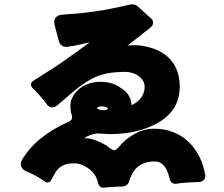

<svg xmlns="http://www.w3.org/2000/svg" viewBox="-20 -824 1040 892"><path d="M481 46Q476 47 472 47Q469 47 465.5 47.5Q462 48 460 48Q442 48 436 28Q429 -10 398 -36Q366 -62 333 -65Q322 -65 319 -65Q264 -65 238 -24L218 12Q211 24 200 24Q193 24 186 18Q149 -9 102 -28Q85 -35 79 -50Q77 -55 77 -63Q77 -71 82 -81Q147 -191 300 -259Q315 -266 315 -279Q315 -284 313 -291Q307 -308 307 -332.5Q307 -357 320 -378.5Q333 -400 353 -415Q393 -444 447 -444Q501 -444 541 -416Q590 -385 591 -335Q652 -365 652 -421Q652 -439 641 -454Q613 -490 559 -490Q482 -490 430 -469Q381 -449 320 -398Q297 -379 249 -337Q236 -325 223 -325Q210 -325 201 -335Q195 -343 191.5 -348Q188 -353 181 -361Q145 -404 134 -412Q124 -421 124 -431.5Q124 -442 137 -450Q243 -516 291 -551Q391 -622 397 -627Q389 -626 372 -622Q341 -614 316.5 -610Q292 -606 288 -606Q278 -606 269 -611Q257 -619 253 -634L234 -707Q232 -714 232 -720Q232 -732 238 -741Q248 -754 265 -755.5Q282 -757 295 -758Q308 -759 339 -761Q426 -770 482 -781L555 -796Q570 -799 585 -803Q589 -804 593 -804Q608 -804 620 -794L679 -741Q691 -732 691 -719Q691 -705 678 -695L572 -612Q588 -614 606 -614Q641 -614 681 -602Q721 -590 751 -567Q815 -516 815 -421Q815 -305 702 -247Q613 -201 492 -201Q491 -201 433 -204L432 -205L430 -204Q397 -200 371 -182Q373 -182 376 -182Q401 -182 433.5 -168.5Q466 -155 484 -140.5Q502 -126 511.5 -126Q521 -126 539 -149Q561 -176 604 -201Q647 -226 697 -226Q747 -226 787 -209Q827 -193 856 -165Q916 -107 933 -14Q934 -11 934 -7Q934 8 923 15Q916 21 903 22H890Q884 22 853 24Q822 26 810.5 28Q799 30 796 30Q773 30 768 6Q755 -52 725 -68Q713 -74 698 -74Q607 -74 581 16Q574 41 546 43H525ZM461 -312Q481 -312 481 -320Q481 -324 474 -326Q462 -330 454 -330Q446 -330 436 -327Q431 -324 430 -321Q433 -319 440 -315.5Q447 -312 461 -312Z"/></svg>

Font: Tsunagi Gothic Black
Style: Regular
Weight: 900
Designer: Yoshimichi Ohira
Foundry: Positype
Version: Version 1.001